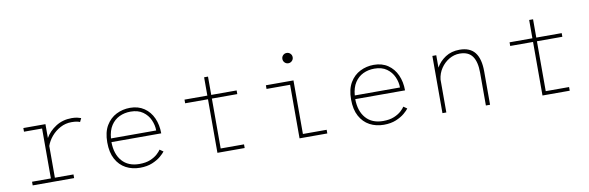

<svg xmlns="http://www.w3.org/2000/svg" viewBox="-51 -1192 5072 1652"><g transform="rotate(-10 2485.0 -366.0)"><path d="M330.5 -32H493V0H131V-32H295.5V-468H137.5V-500H330.5V-378.5Q362 -434.5 422.2 -473.2Q482.5 -512 561.5 -512Q590 -512 611.2 -507Q632.5 -502 642.5 -498L627 -466Q620.5 -470 602 -474Q583.5 -478 553.5 -478Q501.5 -478 456.2 -454Q411 -430 378.2 -391.5Q345.5 -353 330.5 -309.5Z M1290 -92Q1278.5 -76 1249.8 -51.5Q1221 -27 1175.5 -8Q1130 11 1068 11Q1000 11 945.2 -18.2Q890.5 -47.5 858.8 -106Q827 -164.5 827 -252.5Q827 -342 861.2 -399.2Q895.5 -456.5 951 -484.2Q1006.5 -512 1070.5 -512Q1142.5 -512 1193.5 -477.2Q1244.5 -442.5 1271.2 -383Q1298 -323.5 1298 -249H863Q864 -144 917.5 -83Q971 -22 1068 -22Q1125 -22 1164 -38.5Q1203 -55 1226.5 -76.8Q1250 -98.5 1259 -113.5ZM1069.5 -479Q1016 -479 971.5 -457.8Q927 -436.5 898.5 -392.8Q870 -349 864.5 -281H1259.5Q1259.5 -327.5 1239.2 -373.2Q1219 -419 1177 -449Q1135 -479 1069.5 -479Z M1779 -32H1983V0H1745V-468H1545.5V-500H1745V-660H1779V-500H2001V-468H1779Z M2480.5 -653Q2461.5 -653 2448.5 -666.2Q2435.5 -679.5 2435.5 -698Q2435.5 -717 2448.5 -730Q2461.5 -743 2480.5 -743Q2499 -743 2512.2 -730Q2525.5 -717 2525.5 -698Q2525.5 -679.5 2512.2 -666.2Q2499 -653 2480.5 -653ZM2497.5 -32H2705V0H2462.5V-468H2256.5V-500H2497.5Z M3420 -92Q3408.5 -76 3379.8 -51.5Q3351 -27 3305.5 -8Q3260 11 3198 11Q3130 11 3075.2 -18.2Q3020.5 -47.5 2988.8 -106Q2957 -164.5 2957 -252.5Q2957 -342 2991.2 -399.2Q3025.5 -456.5 3081 -484.2Q3136.5 -512 3200.5 -512Q3272.5 -512 3323.5 -477.2Q3374.5 -442.5 3401.2 -383Q3428 -323.5 3428 -249H2993Q2994 -144 3047.5 -83Q3101 -22 3198 -22Q3255 -22 3294 -38.5Q3333 -55 3356.5 -76.8Q3380 -98.5 3389 -113.5ZM3199.5 -479Q3146 -479 3101.5 -457.8Q3057 -436.5 3028.5 -392.8Q3000 -349 2994.5 -281H3389.5Q3389.5 -327.5 3369.2 -373.2Q3349 -419 3307 -449Q3265 -479 3199.5 -479Z M3711 0V-500H3745V-392Q3774 -443.5 3826.2 -477.8Q3878.5 -512 3950 -512Q4040.5 -512 4083.8 -456.8Q4127 -401.5 4127 -291.5V0H4090.5V-287Q4090.5 -381.5 4056 -430.2Q4021.5 -479 3945 -479Q3896.5 -479 3853 -453.5Q3809.5 -428 3780.2 -384.5Q3751 -341 3745 -287.5V0Z M4619 -32H4823V0H4585V-468H4385.5V-500H4585V-660H4619V-500H4841V-468H4619Z"/></g></svg>

Font: League Mono Thin
Style: Regular
Weight: 100
Width: 6
Designer: Tyler Finck
Foundry: The League of Moveable Type / Tyler Finck
Version: Version 2.300;RELEASE